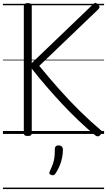

<svg xmlns="http://www.w3.org/2000/svg" viewBox="-20 -911 728 1306"><path d="M169 14Q155 14 148.5 9.5Q142 5 142 -5V-871Q142 -890 169 -890Q196 -890 196 -871V-482L614 -883Q623 -892 630.5 -891Q638 -890 647 -880Q657 -870 657 -863.5Q657 -857 650 -849L247 -463Q311 -385 380 -307Q449 -229 521 -158Q593 -87 664 -27Q673 -21 673 -12.5Q673 -4 662 8Q653 17 644 16.5Q635 16 626 8Q570 -38 512 -93.5Q454 -149 398.5 -208.5Q343 -268 291.5 -328Q240 -388 196 -444V-5Q196 5 190 9.5Q184 14 169 14ZM328 279Q317 275 315.5 268.5Q314 262 321 249Q333 223 340 203.5Q347 184 350 160.5Q353 137 353 102Q353 91 359 84.5Q365 78 378 78Q393 78 400.5 86Q408 94 408 106Q408 133 402.5 161Q397 189 386 215.5Q375 242 360 266Q353 276 346 279.5Q339 283 328 279ZM0 365H688V375H0ZM0 -20H688V0H0ZM0 -505H688V-500H0ZM0 -885H688V-875H0Z"/></svg>

Font: Playwrite IT Moderna Guides
Style: Regular
Weight: 400
Designer: Veronika Burian, José Scaglione
Foundry: TypeTogether
Version: Version 1.003